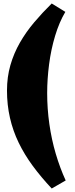

<svg xmlns="http://www.w3.org/2000/svg" viewBox="-20 -857 427 1099"><path d="M276 222Q215 157 167.5 92.5Q120 28 87 -40Q54 -108 37 -182.5Q20 -257 20 -339Q20 -416 39.5 -484Q59 -552 94 -613Q129 -674 176 -729.5Q223 -785 276 -837L354 -789Q319 -730 295.5 -652Q272 -574 261 -489Q250 -404 250 -324Q250 -235 262.5 -147Q275 -59 299 22.5Q323 104 356 176Z"/></svg>

Font: Literata 18pt Black
Style: Regular
Weight: 900
Designer: Latin by Veronika Burian and Jose Scaglione. Greek by Irene Vlachou. Cyrillic by Vera Evstafieva.
Foundry: TypeTogether
Version: Version 3.103;gftools[0.9.29]